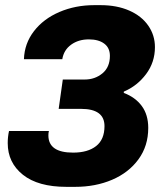

<svg xmlns="http://www.w3.org/2000/svg" viewBox="-20 -716 653 746"><path d="M582 -533Q582 -474 547.5 -428Q513 -382 461 -360V-355Q506 -338 531 -304Q556 -270 556 -219Q556 -149 518 -97Q480 -45 415.5 -17.5Q351 10 272 10H238Q128 10 69 -37Q10 -84 10 -160Q10 -184 15 -207H170Q168 -200 168 -190Q168 -123 264 -123Q321 -123 353.5 -148.5Q386 -174 386 -226Q386 -293 295 -293H208L224 -407H309Q349 -407 378 -431Q407 -455 407 -499Q407 -530 385 -546.5Q363 -563 325 -563Q285 -563 256.5 -542.5Q228 -522 222 -486H73Q75 -547 112 -595Q149 -643 211 -669.5Q273 -696 346 -696H371Q434 -696 482 -675Q530 -654 556 -616.5Q582 -579 582 -533Z"/></svg>

Font: Chivo ExtraBold Italic
Style: Regular
Weight: 800
Italic angle: -8.05°
Designer: Hector Gatti
Foundry: Omnibus-Type
Version: Version 1.007